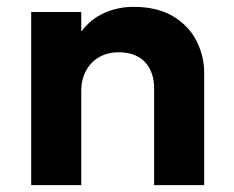

<svg xmlns="http://www.w3.org/2000/svg" viewBox="-20 -540 682 560"><path d="M71 0V-505H217V-448Q246 -486 285.8 -503Q325.5 -520 369 -520Q439.5 -520 485.2 -492.2Q531 -464.5 553.2 -420.5Q575.5 -376.5 575.5 -328V0H429.5V-282.5Q429.5 -330.5 402.8 -359Q376 -387.5 325.5 -387.5Q293.5 -387.5 269 -373.2Q244.5 -359 230.8 -333.5Q217 -308 217 -274.5V0Z"/></svg>

Font: Geologica Thin Roman SemiBold
Style: Regular
Weight: 600
Version: Version 1.010;gftools[0.9.28]